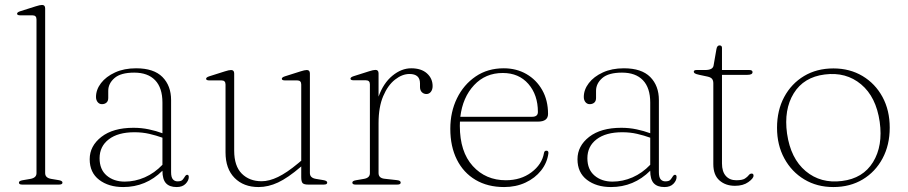

<svg xmlns="http://www.w3.org/2000/svg" viewBox="-20 -746 3668 776"><path d="M162.5 -712V-46.5Q162.5 -27 187 -23L217 -18Q232.5 -15.5 232.5 -8Q232.5 0 219 0H69Q56.5 0 56.5 -8Q56.5 -15 71 -17.5L103 -23Q127.5 -27.5 127.5 -46V-667.5Q127.5 -684 111.5 -684H62.5Q49 -684 49 -690.5Q49 -696.5 61.5 -700.5L124.5 -720.5Q141.5 -726 150 -726Q162.5 -726 162.5 -712Z M342.5 -102.5Q342.5 -156 389.8 -192.8Q437 -229.5 519.5 -229.5Q552 -229.5 581.5 -223.2Q611 -217 636.5 -207.5V-331.5Q636.5 -391 607 -421.8Q577.5 -452.5 522.5 -452.5Q468 -452.5 442.8 -430.5Q417.5 -408.5 417.5 -379V-350Q417.5 -337.5 410.2 -331.2Q403 -325 392 -325Q381.5 -325 374.8 -333.2Q368 -341.5 368 -354Q368 -383.5 388.2 -410Q408.5 -436.5 445 -453.2Q481.5 -470 530 -470Q601.5 -470 636.5 -434.8Q671.5 -399.5 671.5 -341.5V-50Q671.5 -29.5 678.8 -21.2Q686 -13 697.5 -13Q712.5 -13 718 -19.5Q723.5 -26 727 -32Q731.5 -39.5 736.5 -39.5Q743 -39.5 743 -30.5Q743 -16.5 730.2 -3.2Q717.5 10 694 10Q665 10 650.8 -5.5Q636.5 -21 636.5 -56Q570 10 478 10Q419 10 380.8 -19.2Q342.5 -48.5 342.5 -102.5ZM382.5 -106.5Q382.5 -61 411.2 -36.5Q440 -12 484 -12Q525.5 -12 565 -29.2Q604.5 -46.5 636.5 -80V-189.5Q611.5 -198.5 583.5 -205Q555.5 -211.5 523.5 -211.5Q457 -211.5 419.8 -183Q382.5 -154.5 382.5 -106.5Z M891.5 -130V-404.5Q891.5 -421 875.5 -421H826.5Q813 -421 813 -427.5Q813 -433.5 825.5 -437.5L888.5 -457.5Q905.5 -463 914 -463Q926.5 -463 926.5 -449V-137Q926.5 -75 957.2 -44.2Q988 -13.5 1037.5 -13.5Q1068 -13.5 1103.8 -30.8Q1139.5 -48 1185 -86L1197.5 -96.5V-404.5Q1197.5 -421 1181.5 -421H1132.5Q1119 -421 1119 -427.5Q1119 -433.5 1131.5 -437.5L1194.5 -457.5Q1211.5 -463 1220 -463Q1232.5 -463 1232.5 -449V-46.5Q1232.5 -27 1257 -23L1287 -18Q1302.5 -15.5 1302.5 -8Q1302.5 0 1289 0H1225Q1209 0 1203.2 -5.8Q1197.5 -11.5 1197.5 -30V-73.5L1196 -72Q1143.5 -27 1103.8 -8.5Q1064 10 1025 10Q964.5 10 928 -27Q891.5 -64 891.5 -130Z M1510 -449.5V-355.5Q1529.5 -410 1566 -440Q1602.5 -470 1642 -470Q1682.5 -470 1705.5 -449.5Q1728.5 -429 1728.5 -398Q1728.5 -384 1721.5 -375Q1714.5 -366 1703.5 -366Q1692.5 -366 1685 -373.5Q1677.5 -381 1677.5 -394.5V-409Q1677.5 -447 1635 -447Q1605.5 -447 1576.5 -424.2Q1547.5 -401.5 1528.8 -357.5Q1510 -313.5 1510 -248.5V-46.5Q1510 -26 1534.5 -23.5L1584 -18Q1599.5 -16.5 1599.5 -8Q1599.5 0 1586 0H1416.5Q1404 0 1404 -8Q1404 -15 1418.5 -17.5L1450.5 -23Q1475 -27 1475 -46V-405Q1475 -421.5 1459 -421.5H1410Q1396.5 -421.5 1396.5 -428Q1396.5 -434 1409 -438L1472 -458Q1489 -463.5 1497.5 -463.5Q1510 -463.5 1510 -449.5Z M2195 -285.5Q2195 -254.5 2154 -254.5H1839Q1838.5 -246 1838.5 -237.5Q1838.5 -132.5 1890.8 -75Q1943 -17.5 2024.5 -17.5Q2085 -17.5 2127.8 -49.5Q2170.5 -81.5 2178.5 -127Q2180 -137 2188 -137Q2197.5 -137 2196.5 -126.5Q2191.5 -88 2167 -57Q2142.5 -26 2103.8 -8Q2065 10 2017.5 10Q1951 10 1902 -19Q1853 -48 1826.5 -101Q1800 -154 1800 -225.5Q1800 -293.5 1827 -348.8Q1854 -404 1902.5 -437Q1951 -470 2016 -470Q2067 -470 2107.5 -446.8Q2148 -423.5 2171.5 -382Q2195 -340.5 2195 -285.5ZM2012 -451Q1942 -451 1896 -401.8Q1850 -352.5 1840.5 -274H2130.5Q2154 -274 2154 -293.5Q2154 -362.5 2115.5 -406.8Q2077 -451 2012 -451Z M2314 -102.5Q2314 -156 2361.2 -192.8Q2408.5 -229.5 2491 -229.5Q2523.5 -229.5 2553 -223.2Q2582.5 -217 2608 -207.5V-331.5Q2608 -391 2578.5 -421.8Q2549 -452.5 2494 -452.5Q2439.5 -452.5 2414.2 -430.5Q2389 -408.5 2389 -379V-350Q2389 -337.5 2381.8 -331.2Q2374.5 -325 2363.5 -325Q2353 -325 2346.2 -333.2Q2339.5 -341.5 2339.5 -354Q2339.5 -383.5 2359.8 -410Q2380 -436.5 2416.5 -453.2Q2453 -470 2501.5 -470Q2573 -470 2608 -434.8Q2643 -399.5 2643 -341.5V-50Q2643 -29.5 2650.2 -21.2Q2657.5 -13 2669 -13Q2684 -13 2689.5 -19.5Q2695 -26 2698.5 -32Q2703 -39.5 2708 -39.5Q2714.5 -39.5 2714.5 -30.5Q2714.5 -16.5 2701.8 -3.2Q2689 10 2665.5 10Q2636.5 10 2622.2 -5.5Q2608 -21 2608 -56Q2541.5 10 2449.5 10Q2390.5 10 2352.2 -19.2Q2314 -48.5 2314 -102.5ZM2354 -106.5Q2354 -61 2382.8 -36.5Q2411.5 -12 2455.5 -12Q2497 -12 2536.5 -29.2Q2576 -46.5 2608 -80V-189.5Q2583 -198.5 2555 -205Q2527 -211.5 2495 -211.5Q2428.5 -211.5 2391.2 -183Q2354 -154.5 2354 -106.5Z M2839.5 -436.5 2806.5 -443.5Q2792.5 -446.5 2788.2 -449.5Q2784 -452.5 2784 -456Q2784 -463 2795 -463H2829.5Q2861 -463 2864 -481L2875.5 -547Q2878 -562.5 2888 -562.5Q2898 -562.5 2898 -552.5V-463H3008.5Q3021.5 -463 3021.5 -454.5Q3021.5 -443.5 3000.5 -443.5H2898V-85.5Q2898 -52.5 2913.5 -35Q2929 -17.5 2955.5 -17.5Q2980 -17.5 2990.5 -24.2Q3001 -31 3006 -37.8Q3011 -44.5 3018 -44.5Q3025.5 -44.5 3025.5 -36Q3025.5 -25 3004.5 -10Q2983.5 5 2950.5 5Q2912.5 5 2887.8 -16.8Q2863 -38.5 2863 -82.5V-409.5Q2863 -420.5 2858 -427Q2853 -433.5 2839.5 -436.5Z M3348.5 -469.5Q3414.5 -469.5 3466 -438.8Q3517.5 -408 3546.8 -354Q3576 -300 3576 -230Q3576 -160 3547 -105.8Q3518 -51.5 3466.8 -20.8Q3415.5 10 3348 10Q3282 10 3230.8 -20.8Q3179.5 -51.5 3150 -105.8Q3120.5 -160 3120.5 -229.5Q3120.5 -300 3149.5 -354Q3178.5 -408 3229.8 -438.8Q3281 -469.5 3348.5 -469.5ZM3383 -14.5Q3468 -25 3508.5 -90.8Q3549 -156.5 3535.5 -253.5Q3521 -354.5 3460.2 -405.2Q3399.5 -456 3313.5 -445Q3228.5 -434.5 3188 -368.8Q3147.5 -303 3161 -206Q3175.5 -105.5 3236.2 -54.5Q3297 -3.5 3383 -14.5Z"/></svg>

Font: Fraunces 9pt S000 Thin
Style: Regular
Weight: 100
Version: Version 1.000; ttfautohint (v1.8.3)